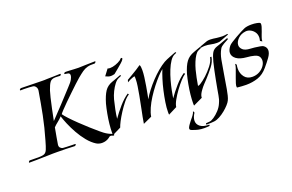

<svg xmlns="http://www.w3.org/2000/svg" viewBox="-103 -1022 2484 1632"><g transform="rotate(-20 1139.0 -206.5)"><path d="M652 41Q639 41 626 37.5Q613 34 601 27Q563 3 529.5 -38Q496 -79 469.5 -126.5Q443 -174 424.5 -218Q406 -262 397 -292Q380 -273 357.5 -255.5Q335 -238 319 -221Q311 -178 303.5 -136Q296 -94 293 -73Q291 -54 301.5 -44.5Q312 -35 321 -33Q331 -32 354.5 -31Q378 -30 401 -29.5Q424 -29 431 -29H432Q436 -29 436 -26Q436 -22 431 -17Q426 -12 421 -13Q389 -15 347 -16Q305 -17 264 -17Q243 -17 224.5 -17Q206 -17 189 -16Q174 -16 145 -15Q116 -14 81 -13.5Q46 -13 14 -13H13Q10 -13 10 -16Q10 -20 15 -25.5Q20 -31 24 -30Q48 -30 67 -29.5Q86 -29 101 -29Q137 -29 154 -36.5Q171 -44 181 -68Q191 -92 205 -142Q237 -251 257 -351.5Q277 -452 295 -561Q298 -581 288 -595.5Q278 -610 264 -612Q254 -614 230.5 -615Q207 -616 184.5 -616.5Q162 -617 154 -616Q148 -616 148 -620Q148 -624 153 -628.5Q158 -633 164 -633Q203 -633 255 -631Q307 -629 353 -629Q365 -629 375.5 -629Q386 -629 396 -630Q416 -631 447 -631Q478 -631 515 -633Q520 -633 520 -629Q520 -625 516.5 -621Q513 -617 509 -617Q502 -617 493.5 -618Q485 -619 469 -619Q435 -619 419.5 -599.5Q404 -580 387 -530Q381 -511 371 -471Q361 -431 350.5 -379.5Q340 -328 329 -274Q382 -329 436 -387Q490 -445 542 -502Q574 -535 585.5 -556.5Q597 -578 597 -591Q597 -609 582 -613Q567 -617 560 -617H556Q550 -617 550 -622Q550 -626 554.5 -629.5Q559 -633 568 -633Q575 -633 596 -632Q617 -631 641.5 -629.5Q666 -628 681 -628Q711 -628 746.5 -630Q782 -632 830 -632H831Q834 -632 834 -629Q834 -625 829 -619.5Q824 -614 820 -615Q782 -617 756.5 -610Q731 -603 709 -587.5Q687 -572 657 -547Q640 -533 612 -506.5Q584 -480 551.5 -449Q519 -418 488.5 -388Q458 -358 437.5 -336Q417 -314 412 -306Q423 -289 452 -258Q481 -227 519 -190.5Q557 -154 595.5 -119.5Q634 -85 665 -59Q696 -33 710 -25Q724 -16 741.5 -8.5Q759 -1 766 1Q772 4 772 9Q772 16 764 16Q760 16 754 13Q746 9 739 9Q731 9 726.5 13.5Q722 18 717 21Q689 41 652 41Z M918 -468Q906 -468 894.5 -471.5Q883 -475 869 -482L911 -538Q919 -534 933 -534Q955 -534 983 -543.5Q1011 -553 1034 -569Q1042 -582 1052 -582Q1058 -582 1058 -576Q1058 -572 1052 -563Q1046 -554 1029.5 -539.5Q1013 -525 994.5 -509.5Q976 -494 963 -483.5Q950 -473 950 -473Q941 -471 933.5 -469.5Q926 -468 918 -468ZM761 10Q760 5 760 -1.5Q760 -8 760 -15Q760 -46 764.5 -89Q769 -132 777.5 -178Q786 -224 796 -262Q816 -330 840 -366Q864 -402 909 -418Q914 -420 927.5 -424.5Q941 -429 956 -435Q971 -441 982 -445Q993 -449 993 -449L997 -440L970 -428Q952 -420 933 -395.5Q914 -371 898 -338.5Q882 -306 873 -273Q863 -233 854 -189.5Q845 -146 841 -108Q873 -155 915.5 -203.5Q958 -252 999 -279L1006 -269Q981 -254 954.5 -221Q928 -188 903.5 -150Q879 -112 862 -79Q845 -46 840 -29Z M1040 10Q1049 -47 1062.5 -109.5Q1076 -172 1086 -229Q1094 -272 1099.5 -309Q1105 -346 1105 -371Q1105 -379 1105 -386Q1105 -393 1103 -398Q1103 -398 1083.5 -392Q1064 -386 1034 -368L1040 -388Q1059 -399 1084.5 -414Q1110 -429 1135 -444.5Q1160 -460 1176 -472Q1181 -465 1182.5 -453Q1184 -441 1184 -425Q1184 -398 1179.5 -362.5Q1175 -327 1168 -286Q1164 -258 1158 -230Q1152 -202 1147 -173Q1165 -206 1193 -242.5Q1221 -279 1254 -314Q1287 -349 1321.5 -378Q1356 -407 1387 -425Q1411 -438 1443 -450Q1475 -462 1500 -472L1505 -463L1490 -457Q1466 -447 1446 -417.5Q1426 -388 1409.5 -347Q1393 -306 1380.5 -261Q1368 -216 1360 -175.5Q1352 -135 1348 -108Q1380 -155 1423 -204Q1466 -253 1507 -280L1515 -270Q1497 -259 1470.5 -230Q1444 -201 1417 -164Q1390 -127 1370 -91Q1350 -55 1347 -30L1268 10Q1267 4 1267 -2.5Q1267 -9 1267 -16Q1267 -52 1274.5 -100.5Q1282 -149 1293.5 -200Q1305 -251 1319.5 -297Q1334 -343 1347 -374Q1327 -358 1299.5 -328.5Q1272 -299 1242.5 -261Q1213 -223 1186.5 -181.5Q1160 -140 1142 -99.5Q1124 -59 1119 -26Z M1860 -424Q1833 -424 1806.5 -430Q1780 -436 1753 -436Q1735 -436 1720 -432L1716 -443L1785 -468Q1799 -471 1813 -471Q1827 -471 1842 -469Q1857 -467 1870 -465Q1883 -464 1896.5 -462.5Q1910 -461 1924 -461Q1935 -461 1945.5 -462.5Q1956 -464 1967 -466L1972 -459L1885 -426Q1878 -425 1872 -424.5Q1866 -424 1860 -424ZM1494 10Q1493 5 1493 -1.5Q1493 -8 1493 -15Q1493 -46 1497.5 -89Q1502 -132 1510.5 -178Q1519 -224 1529 -262Q1549 -331 1575.5 -366.5Q1602 -402 1648 -418Q1657 -421 1677.5 -429Q1698 -437 1714 -442Q1714 -442 1716.5 -437Q1719 -432 1715 -430L1686 -416Q1674 -410 1659.5 -388.5Q1645 -367 1632.5 -336.5Q1620 -306 1611 -273Q1603 -241 1595.5 -206Q1588 -171 1583 -138Q1583 -136 1585 -136Q1590 -136 1598 -140Q1606 -144 1607 -145Q1618 -152 1633.5 -163.5Q1649 -175 1665 -190Q1698 -220 1727 -257.5Q1756 -295 1762 -329Q1762 -331 1768.5 -330.5Q1775 -330 1775 -330Q1768 -286 1736 -245Q1704 -204 1669 -166Q1653 -149 1636.5 -131.5Q1620 -114 1606 -94Q1593 -77 1585.5 -61Q1578 -45 1578 -30ZM1537 198Q1535 191 1538 186L1573 183Q1587 182 1612 165.5Q1637 149 1662 122Q1687 95 1700 63Q1708 45 1711.5 32Q1715 19 1718.5 0Q1722 -19 1728 -54Q1734 -88 1742 -129Q1750 -170 1758.5 -211Q1767 -252 1775 -283Q1789 -338 1804 -362Q1819 -386 1850 -396Q1857 -398 1878 -405.5Q1899 -413 1921.5 -421.5Q1944 -430 1954 -433Q1954 -433 1956.5 -428Q1959 -423 1955 -421L1913 -398Q1903 -392 1892.5 -384Q1882 -376 1877 -366Q1856 -330 1846 -279Q1836 -228 1825 -157Q1819 -122 1813.5 -88Q1808 -54 1803 -25Q1798 3 1792 27.5Q1786 52 1778 68Q1771 83 1753 103Q1735 123 1710.5 143Q1686 163 1659.5 177.5Q1633 192 1609 195Q1599 196 1576.5 197.5Q1554 199 1537 198ZM1513 220Q1481 220 1457 214.5Q1433 209 1407 199Q1388 193 1388 182Q1388 176 1391 169Q1396 158 1405.5 145Q1415 132 1425 119Q1433 110 1440 101Q1447 92 1453 84Q1465 68 1469 51L1477 67Q1453 103 1453 134Q1453 166 1480.5 186.5Q1508 207 1560 206V217Q1535 220 1513 220Z M1972 -4Q1953 -4 1932.5 -5.5Q1912 -7 1891 -9L1888 -13Q1886 -26 1892.5 -46.5Q1899 -67 1907 -89Q1910 -97 1916 -113.5Q1922 -130 1928 -146.5Q1934 -163 1936 -169Q1939 -179 1941 -187Q1943 -195 1943 -205L1954 -193Q1952 -184 1951 -174.5Q1950 -165 1950 -156Q1950 -113 1974.5 -81.5Q1999 -50 2045 -50Q2080 -50 2108.5 -65.5Q2137 -81 2154 -105.5Q2171 -130 2171 -155Q2171 -167 2166 -180Q2157 -203 2123.5 -212Q2090 -221 2055 -223Q1994 -228 1963.5 -251Q1933 -274 1933 -305Q1933 -333 1958 -364Q1965 -373 1986 -386.5Q2007 -400 2033 -415Q2059 -430 2083 -442.5Q2107 -455 2119 -460Q2132 -466 2149.5 -468.5Q2167 -471 2186 -471Q2213 -471 2236 -466.5Q2259 -462 2262 -457L2266 -453Q2268 -440 2262.5 -422.5Q2257 -405 2249 -383Q2245 -372 2240.5 -361Q2236 -350 2233 -340Q2226 -323 2226 -304L2208 -315Q2213 -333 2213 -346Q2213 -374 2199 -394Q2185 -414 2164 -424.5Q2143 -435 2122 -433Q2077 -428 2049.5 -400Q2022 -372 2022 -343Q2022 -320 2042.5 -301.5Q2063 -283 2109 -281Q2121 -281 2146 -278Q2171 -275 2194 -271Q2217 -267 2224 -261Q2248 -243 2248 -217Q2248 -189 2223.5 -155Q2199 -121 2169 -86Q2129 -38 2079 -21Q2029 -4 1972 -4Z"/></g></svg>

Font: Kings
Style: Regular
Weight: 400
Designer: Robert E. Leuschke
Foundry: Robert E. Leuschke
Version: Version 1.010; ttfautohint (v1.8.3)